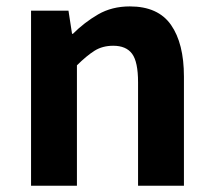

<svg xmlns="http://www.w3.org/2000/svg" viewBox="-20 -594 681 614"><path d="M79.3 0V-559.8H199L210.4 -485.9H213.2Q249.5 -522.2 293.7 -547.9Q337.9 -573.5 395.2 -573.5Q485.6 -573.5 526.9 -514.3Q568.2 -455 568.2 -349.1V0H421.5V-330.9Q421.5 -396 402.5 -421.9Q383.5 -447.7 342.1 -447.7Q307.9 -447.7 282.6 -431.9Q257.3 -416 226 -385.1V0Z"/></svg>

Font: Noto Sans KR Thin
Style: Regular
Weight: 100
Designer: Ryoko NISHIZUKA 西塚涼子 (kana, bopomofo & ideographs); Paul D. Hunt (Latin, Greek & Cyrillic); Sandoll Communications 산돌커뮤니
Foundry: Adobe
Version: Version 2.004-H2;hotconv 1.0.118;makeotfexe 2.5.65603